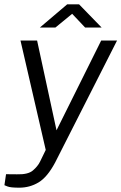

<svg xmlns="http://www.w3.org/2000/svg" viewBox="-32 -705 562 890"><path d="M57.5 165Q16.5 165 2.5 159.2Q-11.5 153.5 -11.5 153.5L-4 102.5L46.5 103Q98 104.5 120.5 85.2Q143 66 153.5 44.5L180 -10L63 -517H140L230 -101L437 -517H510.5L223.5 48.5Q187.5 116 146.8 140.5Q106 165 57.5 165ZM153 -577.5 279.5 -685H334.5L439 -577.5H362.5L302.5 -641L225 -577.5Z"/></svg>

Font: Public Sans Light
Style: Italic
Weight: 300
Italic angle: -8°
Designer: The Public Sans project authors (U.S. Web Design System). Libre Franklin designed by Pablo Impallari and Rodrigo Fuenzal
Version: Version 1.007; ttfautohint (v1.8.1) -l 8 -r 50 -G 200 -x 14 